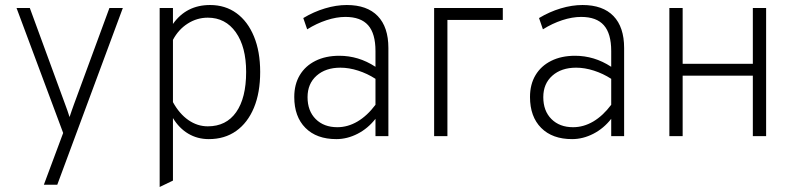

<svg xmlns="http://www.w3.org/2000/svg" viewBox="-20 -543 3173 766"><path d="M155 194 232 -12.5 46 -511H99L240 -126.5Q245 -113.5 249.2 -101.2Q253.5 -89 257.5 -76Q262 -89 266 -101.2Q270 -113.5 275 -126.5L416.5 -511H470L208.5 194Z M617 203V-511H670V-447.5Q723.5 -523 818 -523Q879 -523 923.8 -490.2Q968.5 -457.5 993.2 -397.5Q1018 -337.5 1018 -256Q1018 -173 993 -113Q968 -53 922.2 -20.5Q876.5 12 813 12Q767.5 12 731 -9.8Q694.5 -31.5 670 -72V177.5ZM809 -39Q882.5 -39 922.2 -95.5Q962 -152 962 -256Q962 -356 920.8 -414.2Q879.5 -472.5 809 -472.5Q766 -472.5 729 -449Q692 -425.5 670 -384V-135.5Q695.5 -89 731.5 -64Q767.5 -39 809 -39Z M1322 12Q1243 12 1198.5 -32.8Q1154 -77.5 1154 -156Q1154 -206.5 1176 -243.2Q1198 -280 1238.5 -300.2Q1279 -320.5 1334 -320.5Q1371.5 -320.5 1407.5 -309.8Q1443.5 -299 1478 -276.5V-339.5Q1478 -409 1448.8 -442.2Q1419.5 -475.5 1358 -475.5Q1322.5 -475.5 1282.8 -462.5Q1243 -449.5 1205.5 -426L1190 -471Q1231.5 -496 1276.5 -509.5Q1321.5 -523 1363.5 -523Q1444.5 -523 1487 -479Q1529.5 -435 1529.5 -351.5V0H1478V-69Q1448 -30.5 1406.5 -9.2Q1365 12 1322 12ZM1326 -35.5Q1367.5 -35.5 1406.2 -58.2Q1445 -81 1478 -125V-228.5Q1445.5 -249.5 1409 -261.2Q1372.5 -273 1338 -273Q1279 -273 1243 -241Q1207 -209 1207 -155.5Q1207 -100.5 1239.5 -68Q1272 -35.5 1326 -35.5Z M1712 0V-511H1986V-463.5H1765V0Z M2262.5 12Q2183.5 12 2139 -32.8Q2094.5 -77.5 2094.5 -156Q2094.5 -206.5 2116.5 -243.2Q2138.5 -280 2179 -300.2Q2219.5 -320.5 2274.5 -320.5Q2312 -320.5 2348 -309.8Q2384 -299 2418.5 -276.5V-339.5Q2418.5 -409 2389.2 -442.2Q2360 -475.5 2298.5 -475.5Q2263 -475.5 2223.2 -462.5Q2183.5 -449.5 2146 -426L2130.5 -471Q2172 -496 2217 -509.5Q2262 -523 2304 -523Q2385 -523 2427.5 -479Q2470 -435 2470 -351.5V0H2418.5V-69Q2388.5 -30.5 2347 -9.2Q2305.5 12 2262.5 12ZM2266.5 -35.5Q2308 -35.5 2346.8 -58.2Q2385.5 -81 2418.5 -125V-228.5Q2386 -249.5 2349.5 -261.2Q2313 -273 2278.5 -273Q2219.5 -273 2183.5 -241Q2147.5 -209 2147.5 -155.5Q2147.5 -100.5 2180 -68Q2212.5 -35.5 2266.5 -35.5Z M2650.5 0V-511H2703.5V-288.5H2983.5V-511H3036.5V0H2983.5V-241H2703.5V0Z"/></svg>

Font: Overpass ExtraLight
Style: Regular
Weight: 250
Designer: Delve Withrington, Dave Bailey, Thomas Jockin
Foundry: Delve Fonts LLC
Version: Version 4.000